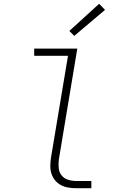

<svg xmlns="http://www.w3.org/2000/svg" viewBox="-20 -991 640 1011"><path d="M380 0Q359 0 338.5 -3.5Q318 -7 300.5 -16.5Q283 -26 270.5 -41Q258 -56 251.5 -75Q245 -94 245 -115.5Q245 -137 248 -158L338 -697H160V-735H387L290 -152Q287 -129 289 -107Q291 -85 303.5 -68.5Q316 -52 337 -45Q358 -38 380 -38H461V0ZM371 -802 345 -828 502 -971 533 -939Z"/></svg>

Font: Iosevka SS04 XLt Ex
Style: Italic
Weight: 200
Width: 7
Italic angle: -9°
Monospace: yes
Designer: Belleve Invis
Foundry: Belleve Invis
Version: Version 19.0.0; ttfautohint (v1.8.4)